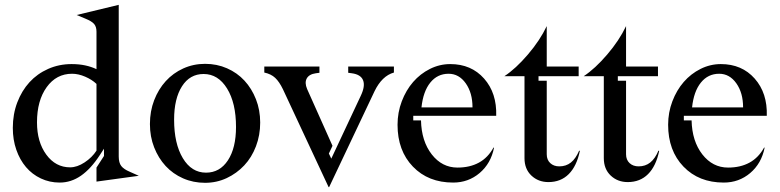

<svg xmlns="http://www.w3.org/2000/svg" viewBox="-20 -745 3226 794"><path d="M227 10Q185 10 149 -7Q113 -24 87.5 -54Q62 -84 47.5 -125.5Q33 -167 33 -216Q33 -273 51.5 -321.5Q70 -370 102 -405Q134 -440 179 -460Q224 -480 276 -480Q307 -480 332.5 -474.5Q358 -469 379 -459V-614Q379 -634 369.5 -645.5Q360 -657 333 -668L297 -683L471 -725V-98Q471 -72 481.5 -58.5Q492 -45 516 -35L554 -18L379 6V-52L410 -100V-130L393 -104Q356 -47 315 -18.5Q274 10 227 10ZM133 -239Q133 -158 171.5 -105.5Q210 -53 270 -53Q299 -53 330 -73.5Q361 -94 379 -122V-398Q360 -416 332 -428Q304 -440 278 -440Q213 -440 173 -384.5Q133 -329 133 -239Z M828 -481Q877 -481 919 -462.5Q961 -444 991 -411.5Q1021 -379 1038.5 -334.5Q1056 -290 1056 -238Q1056 -186 1038.5 -140Q1021 -94 990 -61Q959 -28 917.5 -8.5Q876 11 828 11Q779 11 737 -7.5Q695 -26 665 -58.5Q635 -91 617.5 -135.5Q600 -180 600 -232Q600 -285 617.5 -330.5Q635 -376 665.5 -409.5Q696 -443 738 -462Q780 -481 828 -481ZM822 -439Q765 -439 732.5 -388Q700 -337 700 -250Q700 -151 736 -91Q772 -31 832 -31Q889 -31 922.5 -82Q956 -133 956 -220Q956 -319 919 -379Q882 -439 822 -439Z M1350 -89 1472 -349Q1491 -389 1481.5 -413Q1472 -437 1435 -442L1420 -444V-470H1609V-445Q1584 -438 1564 -418.5Q1544 -399 1529 -368L1341 29H1339L1150 -376Q1135 -407 1118 -423Q1101 -439 1073 -445V-470H1301V-444L1286 -442Q1258 -438 1248.5 -420.5Q1239 -403 1250 -377L1355 -142L1340 -110Z M2032 -266H1689V-247H1721Q1723 -161 1765.5 -106.5Q1808 -52 1872 -52Q1923 -52 1960.5 -72.5Q1998 -93 2021 -135L2023 -134Q2010 -69 1963.5 -29.5Q1917 10 1854 10Q1751 10 1687.5 -56Q1624 -122 1624 -229Q1624 -280 1641.5 -326Q1659 -372 1688.5 -406Q1718 -440 1758 -460Q1798 -480 1842 -480Q1929 -480 1982 -420Q2035 -360 2032 -266ZM1835 -440Q1789 -440 1759.5 -403.5Q1730 -367 1723 -301H1934Q1934 -361 1906 -400.5Q1878 -440 1835 -440Z M2241 -411V-107Q2241 -84 2255.5 -70.5Q2270 -57 2293 -57Q2321 -57 2341 -73Q2361 -89 2375 -122L2378 -121Q2365 -58 2332 -25Q2299 8 2248 8Q2206 8 2177.5 -19Q2149 -46 2149 -91V-430H2066Q2113 -461 2163 -519.5Q2213 -578 2241 -637V-470H2373V-430H2207V-411Z M2569 -411V-107Q2569 -84 2583.5 -70.5Q2598 -57 2621 -57Q2649 -57 2669 -73Q2689 -89 2703 -122L2706 -121Q2693 -58 2660 -25Q2627 8 2576 8Q2534 8 2505.5 -19Q2477 -46 2477 -91V-430H2394Q2441 -461 2491 -519.5Q2541 -578 2569 -637V-470H2701V-430H2535V-411Z M3151 -266H2808V-247H2840Q2842 -161 2884.5 -106.5Q2927 -52 2991 -52Q3042 -52 3079.5 -72.5Q3117 -93 3140 -135L3142 -134Q3129 -69 3082.5 -29.5Q3036 10 2973 10Q2870 10 2806.5 -56Q2743 -122 2743 -229Q2743 -280 2760.5 -326Q2778 -372 2807.5 -406Q2837 -440 2877 -460Q2917 -480 2961 -480Q3048 -480 3101 -420Q3154 -360 3151 -266ZM2954 -440Q2908 -440 2878.5 -403.5Q2849 -367 2842 -301H3053Q3053 -361 3025 -400.5Q2997 -440 2954 -440Z"/></svg>

Font: Redaction
Style: Regular
Weight: 400
Designer: Jeremy Mickel / Forest Young
Foundry: MCKL
Version: Version 2.001; Redaction